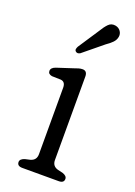

<svg xmlns="http://www.w3.org/2000/svg" viewBox="-134 -742 559 796"><g transform="rotate(20 145.0 -343.5)"><path d="M187.5 -445V-77Q187.5 -50 213.5 -43L235 -38Q255 -31.5 255 -18Q255 0 232 0H71.5Q48.5 0 48.5 -18Q48.5 -31.5 69 -38L91 -43Q117 -50 117 -77V-370.5Q117 -396.5 96 -398.5L57 -399.5Q39.5 -402.5 39.5 -416.5Q39.5 -431 60 -438L132 -461.5Q141 -465 149.8 -467.5Q158.5 -470 167 -470Q187.5 -470 187.5 -445ZM175 -640.5Q189 -664 201.8 -677Q214.5 -690 233.5 -686.5Q248.5 -683.5 256.2 -672Q264 -660.5 261.5 -647Q259 -633 248.5 -622Q238 -611 221 -599.5L135 -529Q123 -522 115 -529.5Q110.5 -534 111.8 -539.8Q113 -545.5 116 -551Z"/></g></svg>

Font: Fraunces 9pt SuperSoft Light
Style: Regular
Weight: 300
Version: Version 1.000;[b76b70a41]